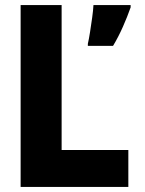

<svg xmlns="http://www.w3.org/2000/svg" viewBox="-20 -734 570 754"><path d="M325 -562Q329 -579 333.5 -607.5Q338 -636 342 -665Q346 -694 347 -714H493V-705Q480 -668 462.5 -628.5Q445 -589 424 -554H325ZM61 0V-714H222V-145H484V0Z"/></svg>

Font: Noto Sans Mono Condensed Black
Style: Regular
Weight: 900
Width: 3
Designer: Monotype Design Team
Foundry: Monotype Imaging Inc.
Version: Version 2.014